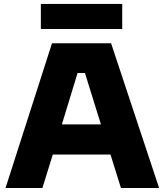

<svg xmlns="http://www.w3.org/2000/svg" viewBox="-20 -948 830 968"><path d="M596.2 -801.8H186V-928.2H596.2ZM193.8 0H7.8L242.2 -730H540L782.2 0H589.8L537.1 -168.9H246.1ZM292 -320.8H488.8L408.2 -580.1H371.1Z"/></svg>

Font: Sora ExtraBold
Style: Regular
Weight: 800
Designer: Jonathan Barnbrook, Julián Moncada
Foundry: Barnbrook Fonts
Version: Version 2.000